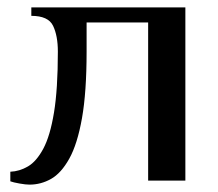

<svg xmlns="http://www.w3.org/2000/svg" viewBox="-20 -490 591 521"><path d="M60 11Q50 11 33 8Q16 5 8 2V-24Q33 -25 56 -38.5Q79 -52 97.5 -86.5Q116 -121 126.5 -184.5Q137 -248 137 -350Q137 -393 124 -420Q111 -447 65 -447V-470H483V0H382V-429H215V-350Q215 -240 202.5 -169.5Q190 -99 168 -59.5Q146 -20 118.5 -4.5Q91 11 60 11Z"/></svg>

Font: El Messiri Medium
Style: Regular
Weight: 500
Designer: Mohamed Gaber
Foundry: Kief Type Foundry
Version: Version 2.020; ttfautohint (v1.8.3)